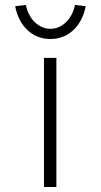

<svg xmlns="http://www.w3.org/2000/svg" viewBox="-20 -753 406 773"><path d="M157 0V-520H207V0ZM183 -596Q129 -596 91 -631.5Q53 -667 41 -728L84 -733Q94 -688 121.5 -662.5Q149 -637 183 -637Q217 -637 244.5 -662.5Q272 -688 282 -733L325 -728Q313 -667 275 -631.5Q237 -596 183 -596Z"/></svg>

Font: Lexend Mega ExtraLight
Style: Regular
Weight: 250
Version: Version 1.007